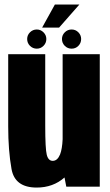

<svg xmlns="http://www.w3.org/2000/svg" viewBox="-20 -842 494 866"><path d="M279 0 271 -41.5Q219.5 4 145.5 4Q47 4 32 -79.5Q17 -163 17 -272V-597.5H184V-276Q184 -170.5 191 -143.5Q198 -116.5 218 -116.5Q239 -116.5 251 -145.5Q260.5 -170 262.5 -214V-597.5H430V0ZM146 -622.5Q128 -622.5 115.2 -635.2Q102.5 -648 102.5 -666Q102.5 -683.5 115.2 -696.2Q128 -709 146 -709Q163.5 -709 176.2 -696.2Q189 -683.5 189 -666Q189 -648 176.2 -635.2Q163.5 -622.5 146 -622.5ZM303 -622.5Q285 -622.5 272.2 -635.2Q259.5 -648 259.5 -666Q259.5 -683.5 272.2 -696.2Q285 -709 303 -709Q321 -709 333.5 -696.2Q346 -683.5 346 -666Q346 -648 333.5 -635.2Q321 -622.5 303 -622.5ZM170 -717.5 227.5 -821.5H338L246.5 -717.5Z"/></svg>

Font: Anybody Condensed ExtraBold
Style: Regular
Weight: 800
Width: 3
Designer: Tyler Finck
Foundry: Etcetera Type Company
Version: Version 1.010; ttfautohint (v1.8.3) -l 8 -r 50 -G 200 -x 14 